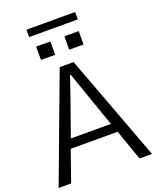

<svg xmlns="http://www.w3.org/2000/svg" viewBox="-187 -1136 1008 1241"><g transform="rotate(-20 317.5 -516.0)"><path d="M179.7 -273.4Q248 -273.4 455.1 -273.4Q433.6 -335 369.1 -519.5Q361.3 -542 343.8 -591.8Q327.1 -640.6 320.3 -660.2Q318.4 -660.2 314.5 -660.2Q273.4 -540 266.6 -519.5Q237.3 -437.5 179.7 -273.4ZM-3.9 0Q64.5 -182.6 269.5 -731.4Q293.9 -731.4 365.2 -731.4Q433.6 -548.8 638.7 0Q617.2 0 552.7 0Q534.2 -52.7 478.5 -210.9Q397.5 -210.9 156.2 -210.9Q137.7 -158.2 82 0Q60.5 0 -3.9 0ZM171.9 -816.4Q171.9 -838.9 171.9 -908.2Q196.3 -908.2 269.5 -908.2Q269.5 -884.8 269.5 -816.4Q245.1 -816.4 171.9 -816.4ZM150.4 -981.4Q150.4 -994.1 150.4 -1032.2Q234.4 -1032.2 485.4 -1032.2Q485.4 -1019.5 485.4 -981.4Q401.4 -981.4 150.4 -981.4ZM366.2 -816.4Q366.2 -838.9 366.2 -908.2Q390.6 -908.2 464.8 -908.2Q464.8 -884.8 464.8 -816.4Q440.4 -816.4 366.2 -816.4Z"/></g></svg>

Font: Gothic A1
Style: Regular
Weight: 400
Designer: HanYang I&C Co.,Ltd.
Version: Version 2.50